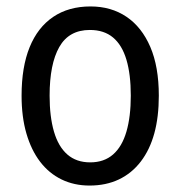

<svg xmlns="http://www.w3.org/2000/svg" viewBox="-20 -566 560 596"><path d="M473 -269Q473 -203 459 -152Q445 -101 417 -64.5Q389 -28 349 -9Q309 10 258 10Q210 10 171 -9Q132 -28 104.5 -64Q77 -100 62 -151.5Q47 -203 47 -269Q47 -358 72 -419.5Q97 -481 145 -513.5Q193 -546 261 -546Q325 -546 372.5 -514Q420 -482 446.5 -420.5Q473 -359 473 -269ZM134 -269Q134 -204 147.5 -157.5Q161 -111 189 -86.5Q217 -62 260 -62Q303 -62 331 -86.5Q359 -111 372.5 -157.5Q386 -204 386 -269Q386 -335 372.5 -380.5Q359 -426 331 -449.5Q303 -473 259 -473Q194 -473 164 -420Q134 -367 134 -269Z"/></svg>

Font: Noto Sans Display SemiCondensed
Style: Regular
Weight: 400
Width: 4
Version: Version 2.003